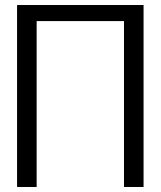

<svg xmlns="http://www.w3.org/2000/svg" viewBox="-20 -745 640 765"><path d="M48 -725H552V0H474V-661H126V0H48Z"/></svg>

Font: JuliaMono Light
Style: Regular
Weight: 300
Monospace: yes
Designer: cormullion
Foundry: corm
Version: Version 0.054; ttfautohint (v1.8.4)